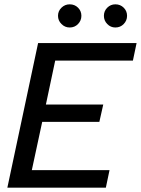

<svg xmlns="http://www.w3.org/2000/svg" viewBox="-20 -867 651 887"><path d="M14 0 156 -668H611L594 -587H235L192 -384H457L439 -304H175L127 -81H486L469 0ZM302 -740Q280 -740 264 -756Q248 -772 248 -794Q248 -816 264 -831.5Q280 -847 302 -847Q325 -847 340.5 -831.5Q356 -816 356 -794Q356 -772 340.5 -756Q325 -740 302 -740ZM513 -740Q491 -740 475.5 -756Q460 -772 460 -794Q460 -816 475.5 -831.5Q491 -847 513 -847Q536 -847 551.5 -831.5Q567 -816 567 -794Q567 -772 551.5 -756Q536 -740 513 -740Z"/></svg>

Font: Atkinson Hyperlegible
Style: Italic
Weight: 400
Italic angle: -12°
Designer: Elliott Scott, Megan Eiswerth, Linus Boman, Theodore Petrosky
Foundry: Braille Institute
Version: Version 1.006; ttfautohint (v1.8.3)